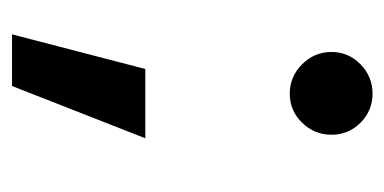

<svg xmlns="http://www.w3.org/2000/svg" viewBox="-184 -356 654 327"><g transform="rotate(90 143.5 -192.0)"><path d="M139 -358Q110 -358 89 -379Q68 -400 68 -429Q68 -458 89 -478.5Q110 -499 139 -499Q168 -499 188.5 -478.5Q209 -458 209 -429Q209 -400 188.5 -379Q168 -358 139 -358ZM38 115 97 -112H215L126 115Z"/></g></svg>

Font: Figtree Light SemiBold
Style: Regular
Weight: 600
Version: Version 2.002